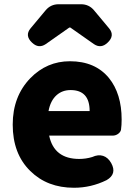

<svg xmlns="http://www.w3.org/2000/svg" viewBox="-20 -872 636 906"><path d="M329 14Q203 14 123 -65Q40 -146 40 -284Q40 -417 123 -503Q201 -583 310 -583Q429 -583 494 -504Q554 -430 554 -308Q554 -281 551 -260Q549 -249 537.5 -240.5Q526 -232 511 -232H379H212Q235 -122 354 -122Q385 -122 415 -131Q443 -144 466.5 -136.5Q490 -129 505 -102Q533 -51 483 -22Q410 14 329 14ZM209 -348H306H403Q403 -447 313 -447Q274 -447 247 -423Q218 -397 209 -348ZM131 -671Q96 -704 124 -738L195 -823Q219 -852 257 -852H309H362Q400 -852 424 -823L495 -738Q523 -704 488 -671Q457 -641 423 -664L312 -742H307L196 -664Q162 -641 131 -671Z"/></svg>

Font: GenSenRounded TW H
Style: Regular
Weight: 900
Version: Version 1.501;PS 1;hotconv 16.6.51;makeotf.lib2.5.65220